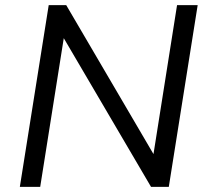

<svg xmlns="http://www.w3.org/2000/svg" viewBox="-20 -725 809 745"><path d="M57 0 169 -705H237L585 -111H573L667 -705H747L635 0H566L218 -593H230L136 0Z"/></svg>

Font: Nunito Sans 10pt
Style: Italic
Weight: 400
Italic angle: -9°
Designer: Vernon Adams
Foundry: Vernon Adams
Version: Version 3.101;gftools[0.9.27]